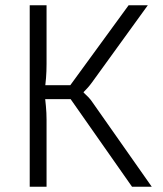

<svg xmlns="http://www.w3.org/2000/svg" viewBox="-20 -710 621 730"><path d="M542 -690 330 -397Q322 -386 314.5 -377.5Q307 -369 298 -360V-358Q308 -349 317 -339.5Q326 -330 333 -319L557 0H482L229 -361L469 -690ZM157 -690V-467Q157 -438 155 -413.5Q153 -389 149 -361Q152 -333 154.5 -307Q157 -281 157 -255V0H93V-690ZM269 -386V-333H132V-386Z"/></svg>

Font: Exo 2 Light
Style: Regular
Weight: 300
Designer: Natanael Gama
Foundry: Natanael Gama
Version: Version 2.010